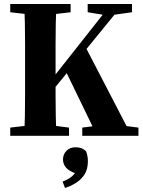

<svg xmlns="http://www.w3.org/2000/svg" viewBox="-20 -677 715 957"><path d="M101 0Q103 -46 104 -98Q105 -150 105 -204Q105 -258 105 -310V-350Q105 -401 105 -454Q105 -507 104 -559Q103 -611 101 -657H261Q259 -612 258 -560Q257 -508 257 -455Q257 -402 257 -350V-306Q257 -257 257 -204Q257 -151 258 -99Q259 -47 261 0ZM31 0V-41L160 -56H206L324 -41V0ZM31 -616V-657H332V-616L206 -601H160ZM390 0V-41L510 -56H553L670 -41V0ZM417 -616V-657H638V-616L531 -601H509ZM181 -151 178 -220H189L223 -263L534 -657H594ZM464 0 303 -332 400 -455 636 0ZM418 127Q418 164 403 189.5Q388 215 362.5 232Q337 249 304 260L292 228Q321 217 338 202.5Q355 188 368 163L369 191Q326 178 310 159.5Q294 141 294 118Q294 92 311.5 74.5Q329 57 356 57Q371 57 383.5 61Q396 65 409 77Q414 90 416 102Q418 114 418 127Z"/></svg>

Font: Source Serif 4 36pt
Style: Bold
Weight: 700
Designer: Frank Grießhammer
Foundry: Adobe Systems Incorporated
Version: Version 4.004;hotconv 1.0.116;makeotfexe 2.5.65601